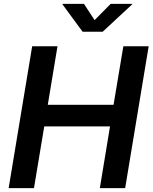

<svg xmlns="http://www.w3.org/2000/svg" viewBox="-20 -965 783 985"><path d="M24.4 0 145 -727.5H274.9L225.1 -427.2H562.5L612.8 -727.5H742.7L622.1 0H492.2L544.4 -316.4H207L154.3 0ZM410.6 -945.3 465.3 -861.8 547.9 -945.3H658.7L658.2 -942.9L506.8 -802.2H403.8L300.3 -942.9L300.8 -945.3Z"/></svg>

Font: Inter 20pt SemiBold
Style: Italic
Weight: 600
Italic angle: -9.3988°
Version: Version 4.001;git-66647c0bb